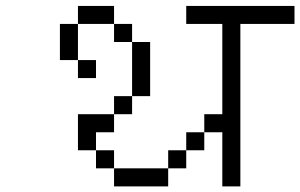

<svg xmlns="http://www.w3.org/2000/svg" viewBox="-20 -708 1040 665"><path d="M312.5 -437.5V-500H250V-437.5ZM1000 -625V-687.5H625V-625H750V-312.5H687.5V-250H625V-187.5H562.5V-125H375V-62.5H562.5V-125H625V-187.5H687.5V-250H750V-62.5H812.5V-625ZM375 -125V-187.5H312.5V-125ZM312.5 -187.5V-250H375V-312.5H250Q250 -312.5 250 -187.5ZM375 -312.5H437.5V-375H375ZM437.5 -375H500V-562.5H437.5ZM250 -500Q250 -500 250 -625H187.5Q187.5 -625 187.5 -500ZM437.5 -562.5V-625H375V-562.5ZM250 -625H375V-687.5H250Z"/></svg>

Font: CalcUnifontExMono
Style: Regular
Weight: 500
Version: Version 15.0.06